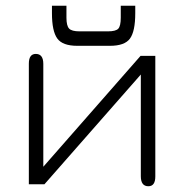

<svg xmlns="http://www.w3.org/2000/svg" viewBox="-20 -646 655 673"><path d="M454.1 -599.6Q454.1 -536.1 435.5 -510.7Q417 -485.4 365.2 -485.4H251Q199.2 -485.4 180.7 -511.2Q162.1 -537.1 162.1 -599.6V-626H212.9V-584Q212.9 -555.7 222.2 -545.9Q231.4 -536.1 258.8 -536.1H358.4Q385.7 -536.1 394.5 -545.4Q403.3 -554.7 403.3 -584V-626H454.1ZM524.4 -450.2V-27.3Q524.4 6.8 500 6.8Q473.6 6.8 473.6 -28.3V-384.8L135.7 0H81.1V-422.9Q81.1 -457 105.5 -457Q131.8 -457 131.8 -421.9V-61.5L472.7 -450.2Z"/></svg>

Font: Jura
Style: Book
Weight: 400
Version: Version 2.3